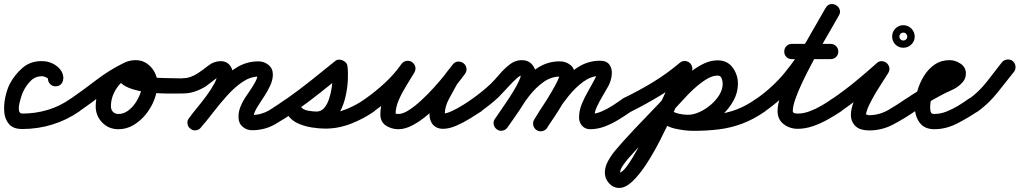

<svg xmlns="http://www.w3.org/2000/svg" viewBox="-41 -594 5018 945"><path d="M271 -207H270Q270 -191 259.5 -180Q249 -169 233 -169Q217 -169 206 -180Q195 -191 195 -207Q195 -209 185.5 -213.5Q176 -218 167 -219Q133 -219 110.5 -196.5Q88 -174 74 -145Q71 -140 65 -122.5Q59 -105 54.5 -84.5Q50 -64 52.5 -49.5Q55 -35 69 -35Q133 -35 193.5 -53Q254 -71 306 -108Q306 -108 306 -108Q306 -108 306 -108Q319 -117 334.5 -114Q350 -111 359 -99Q368 -86 365 -70.5Q362 -55 350 -46Q288 -3 216.5 19Q145 41 69 41Q24 41 3.5 17Q-17 -7 -20 -42.5Q-23 -78 -15 -115Q-7 -152 6 -179Q31 -227 71 -261Q111 -295 169 -293Q192 -293 215.5 -282.5Q239 -272 255 -252.5Q271 -233 271 -207Q271 -207 271 -207Q271 -207 271 -207Z M297 -56Q288 -68 291 -83.5Q294 -99 307 -108Q370 -152 433.5 -200.5Q497 -249 566 -283Q566 -283 566 -283Q566 -283 566 -283Q580 -290 594.5 -285Q609 -280 616 -266Q623 -252 618 -237.5Q613 -223 599 -216Q533 -184 471.5 -136Q410 -88 349 -46Q337 -37 321.5 -40Q306 -43 297 -56ZM616 -265Q623 -251 617.5 -236.5Q612 -222 598 -215Q557 -197 531 -156.5Q505 -116 505 -71Q505 -54 515 -43.5Q525 -33 542 -33Q566 -33 587.5 -48Q609 -63 625 -86.5Q641 -110 650 -135.5Q659 -161 659 -183Q659 -196 650 -209Q641 -222 627 -222Q620 -222 614 -222Q610 -221 610 -221Q611 -222 612.5 -224.5Q614 -227 613 -226Q613 -226 613 -225Q613 -225 613 -225Q613 -224 613.5 -226.5Q614 -229 613 -230Q612 -237 612 -234.5Q612 -232 611 -236Q612 -235 612 -235Q618 -231 629 -227Q638 -224 647.5 -222Q657 -220 667 -219Q714 -211 762.5 -210Q811 -209 859 -208Q859 -208 859 -208Q859 -208 859 -208Q875 -208 886 -197Q897 -186 896 -171Q896 -155 885 -144Q874 -133 859 -134Q844 -134 812 -133.5Q780 -133 740 -135Q700 -137 660.5 -143.5Q621 -150 590 -163Q559 -176 545 -197Q531 -218 543 -251Q543 -251 543 -251Q543 -250 543 -250Q552 -278 576.5 -288Q601 -298 627 -298Q658 -298 682 -281.5Q706 -265 720 -238.5Q734 -212 734 -183Q734 -146 719.5 -106.5Q705 -67 678.5 -33.5Q652 0 617 21Q582 42 542 42Q494 42 462 9Q430 -24 430 -71Q430 -116 447.5 -157.5Q465 -199 495.5 -232Q526 -265 567 -283Q581 -290 595.5 -284.5Q610 -279 616 -265Z M859 -134Q843 -134 832.5 -144.5Q822 -155 822 -171Q822 -187 832.5 -198Q843 -209 859 -209Q879 -209 897 -215.5Q915 -222 932 -233Q958 -250 985 -271.5Q1012 -293 1046 -293Q1072 -293 1088 -275.5Q1104 -258 1104 -233Q1104 -198 1088 -162.5Q1072 -127 1047 -93Q1022 -59 996 -27Q970 5 949 32Q949 32 949 32Q949 32 949 32Q940 45 924.5 47Q909 49 897 40Q884 31 882 15.5Q880 0 889 -12Q904 -33 927.5 -61.5Q951 -90 974 -121Q997 -152 1013 -181Q1029 -210 1029 -233Q1029 -231 1031 -229Q1034 -223 1039 -220Q1043 -218 1046 -218Q1046 -218 1046 -218Q1037 -218 1023 -208Q1009 -198 995 -186.5Q981 -175 972 -169Q946 -153 918 -143.5Q890 -134 859 -134Q859 -134 859 -134Q859 -134 859 -134ZM895 38Q883 28 881.5 12.5Q880 -3 891 -14Q923 -53 960 -100.5Q997 -148 1038.5 -192Q1080 -236 1127.5 -264Q1175 -292 1231 -292Q1259 -292 1280.5 -274.5Q1302 -257 1302 -227Q1302 -202 1289.5 -174Q1277 -146 1259.5 -120Q1242 -94 1229 -73Q1221 -61 1214 -45.5Q1207 -30 1207 -16Q1207 -16 1207 -16Q1207 -16 1207 -16Q1208 -16 1208 -16Q1208 -15 1207.5 -17Q1207 -19 1207 -20Q1206 -24 1203 -26Q1201 -28 1201 -28Q1249 -29 1290 -55Q1331 -81 1369 -108Q1369 -108 1369 -108Q1369 -108 1369 -108Q1382 -117 1397.5 -114Q1413 -111 1422 -99Q1431 -86 1428 -70.5Q1425 -55 1413 -46Q1364 -12 1314 17Q1264 46 1203 47Q1175 48 1154 30.5Q1133 13 1133 -16Q1133 -16 1133 -16Q1133 -16 1133 -16Q1133 -16 1133 -16Q1132 -42 1142 -67.5Q1152 -93 1166 -114Q1174 -126 1188.5 -147Q1203 -168 1215 -190Q1227 -212 1227 -227Q1227 -229 1227 -226.5Q1227 -224 1228 -223Q1229 -220 1231.5 -218.5Q1234 -217 1231 -217Q1191 -217 1151.5 -190Q1112 -163 1075 -121.5Q1038 -80 1005.5 -37.5Q973 5 947 34Q937 46 921.5 47.5Q906 49 895 38Z M1360 -56Q1351 -68 1354 -83.5Q1357 -99 1370 -108Q1431 -151 1490.5 -198.5Q1550 -246 1608 -293Q1616 -300 1626 -300.5Q1636 -301 1645 -297Q1654 -293 1661 -286Q1668 -279 1669 -269Q1673 -239 1671 -199.5Q1669 -160 1660 -120Q1651 -80 1633 -45.5Q1615 -11 1586 9.5Q1557 30 1517 30Q1479 30 1439.5 18Q1400 6 1376 -27Q1366 -43 1370 -57.5Q1374 -72 1385 -80Q1397 -88 1412 -87Q1427 -86 1438 -71Q1448 -56 1471.5 -48.5Q1495 -41 1520 -38.5Q1545 -36 1561 -36Q1613 -36 1664.5 -57Q1716 -78 1757 -108Q1757 -108 1757 -108Q1757 -108 1757 -108Q1770 -117 1785 -114Q1800 -111 1810 -99Q1819 -86 1816 -71Q1813 -56 1801 -46Q1750 -10 1687.5 14.5Q1625 39 1561 39Q1531 39 1495 33.5Q1459 28 1427 14Q1395 0 1376 -27Q1366 -43 1370 -57.5Q1374 -72 1385 -80Q1397 -88 1412 -87Q1427 -86 1438 -71Q1449 -54 1474 -49.5Q1499 -45 1517 -45Q1539 -45 1554 -62Q1569 -79 1578 -105.5Q1587 -132 1591.5 -162Q1596 -192 1596.5 -218.5Q1597 -245 1595 -260Q1594 -269 1606 -269Q1618 -269 1632 -263Q1645 -258 1654 -250Q1663 -242 1656 -236Q1597 -187 1536 -138.5Q1475 -90 1412 -46Q1400 -37 1384.5 -40Q1369 -43 1360 -56Z M1747 -56Q1738 -69 1741 -84Q1744 -99 1757 -108Q1807 -143 1853.5 -186Q1900 -229 1935 -279Q1946 -293 1960.5 -294.5Q1975 -296 1986 -289Q1998 -281 2002.5 -267.5Q2007 -254 1999 -238Q1982 -209 1960 -174Q1938 -139 1922 -102.5Q1906 -66 1906 -32Q1906 -32 1905 -34Q1904 -35 1910.5 -34Q1917 -33 1920 -33Q1942 -33 1971.5 -52Q2001 -71 2033.5 -101Q2066 -131 2096.5 -165Q2127 -199 2150.5 -228.5Q2174 -258 2186 -275Q2197 -290 2212 -290Q2227 -290 2238 -281Q2250 -273 2254 -258.5Q2258 -244 2246 -230Q2236 -217 2225.5 -204.5Q2215 -192 2208 -178Q2208 -178 2208 -179Q2208 -179 2208 -179Q2190 -146 2169 -107.5Q2148 -69 2148 -30Q2148 -27 2148 -27Q2148 -27 2148 -28Q2148 -28 2148 -28Q2151 -22 2147.5 -24Q2144 -26 2140.5 -30.5Q2137 -35 2140 -35Q2157 -35 2185.5 -48.5Q2214 -62 2241.5 -79.5Q2269 -97 2284 -108Q2297 -117 2312.5 -114Q2328 -111 2337 -99Q2346 -86 2343 -70.5Q2340 -55 2328 -46Q2305 -31 2272 -10.5Q2239 10 2204 25Q2169 40 2140 40Q2119 40 2104.5 31.5Q2090 23 2082 8Q2082 8 2082 8Q2082 7 2082 7Q2073 -9 2073 -30Q2073 -80 2096 -126Q2119 -172 2142 -215Q2142 -215 2142 -215Q2142 -216 2142 -216Q2152 -232 2164 -247Q2176 -262 2188 -276Q2199 -291 2214 -291Q2229 -291 2240 -283Q2251 -275 2254.5 -260.5Q2258 -246 2248 -231Q2230 -206 2201.5 -171Q2173 -136 2138 -99Q2103 -62 2065.5 -30Q2028 2 1990.5 22Q1953 42 1920 42Q1886 42 1858.5 24Q1831 6 1831 -32Q1831 -74 1848 -116.5Q1865 -159 1889 -199Q1913 -239 1933 -276Q1942 -291 1957 -292Q1972 -293 1984 -285Q1996 -278 2001.5 -264Q2007 -250 1997 -235Q1957 -180 1906 -132.5Q1855 -85 1799 -46Q1786 -37 1771 -40Q1756 -43 1747 -56Z M2274 -56Q2265 -68 2268 -83.5Q2271 -99 2284 -108Q2332 -142 2374 -181Q2394 -201 2417.5 -228.5Q2441 -256 2468 -277Q2495 -298 2527 -298Q2559 -298 2578 -276.5Q2597 -255 2597 -224Q2597 -200 2581 -164.5Q2565 -129 2541.5 -91.5Q2518 -54 2494.5 -20.5Q2471 13 2457 33Q2457 33 2457 33Q2457 33 2457 33Q2448 46 2432.5 49Q2417 52 2405 43Q2392 34 2389 18.5Q2386 3 2395 -9Q2403 -21 2418 -42.5Q2433 -64 2451 -90.5Q2469 -117 2485 -143.5Q2501 -170 2511.5 -191.5Q2522 -213 2522 -224Q2522 -225 2521 -226.5Q2520 -228 2525 -224Q2526 -223 2527 -223Q2519 -223 2502.5 -208.5Q2486 -194 2467.5 -174Q2449 -154 2433 -137Q2417 -120 2411 -114Q2372 -78 2326 -46Q2314 -37 2298.5 -40Q2283 -43 2274 -56ZM2457 33Q2448 46 2432.5 49Q2417 52 2405 43Q2392 34 2389 18.5Q2386 3 2395 -9Q2424 -50 2456 -98.5Q2488 -147 2526.5 -191.5Q2565 -236 2611.5 -264Q2658 -292 2714 -292Q2744 -292 2766 -274.5Q2788 -257 2788 -225Q2788 -202 2772.5 -167Q2757 -132 2734 -93Q2711 -54 2688.5 -20Q2666 14 2652 34Q2652 34 2652 34Q2652 34 2652 34Q2644 47 2629 50.5Q2614 54 2601 45Q2588 37 2584.5 22Q2581 7 2590 -6Q2597 -17 2611.5 -40Q2626 -63 2643.5 -91.5Q2661 -120 2677 -147.5Q2693 -175 2703 -196Q2713 -217 2713 -225Q2713 -224 2714 -223Q2714 -222 2715 -220Q2719 -214 2717 -215.5Q2715 -217 2714 -217Q2672 -217 2634.5 -190.5Q2597 -164 2565 -123.5Q2533 -83 2506 -40.5Q2479 2 2457 33Q2457 33 2457 33Q2457 33 2457 33ZM2653 34Q2645 47 2630 51Q2615 55 2601 47Q2588 39 2584 24Q2580 9 2588 -5Q2612 -45 2644.5 -94Q2677 -143 2717 -188.5Q2757 -234 2804 -263.5Q2851 -293 2904 -295Q2943 -297 2958 -276.5Q2973 -256 2970 -226Q2967 -196 2953 -170Q2941 -148 2925 -121.5Q2909 -95 2896.5 -68Q2884 -41 2884 -16Q2884 -19 2881 -23Q2874 -32 2865 -32Q2864 -32 2864 -33Q2891 -33 2920 -45.5Q2949 -58 2976 -75.5Q3003 -93 3024 -108Q3024 -108 3024 -108Q3024 -108 3024 -108Q3037 -117 3052 -114Q3067 -111 3076 -98Q3085 -85 3082 -70Q3079 -55 3066 -46Q3038 -26 3004.5 -5.5Q2971 15 2935.5 28.5Q2900 42 2864 42Q2839 42 2824 25Q2809 8 2809 -16Q2809 -49 2822.5 -82Q2836 -115 2854 -146Q2872 -177 2887 -206Q2893 -217 2896 -226Q2897 -228 2896.5 -231.5Q2896 -235 2898 -233Q2900 -230 2904 -225Q2908 -220 2906 -220Q2867 -219 2829 -191Q2791 -163 2757.5 -121.5Q2724 -80 2697 -38Q2670 4 2653 34Q2653 34 2653 34Q2653 34 2653 34Z M3011 -60Q3005 -74 3009.5 -89Q3014 -104 3028 -111Q3103 -147 3172 -189Q3241 -231 3305 -285Q3305 -285 3305 -285Q3305 -285 3305 -285Q3317 -295 3332.5 -293.5Q3348 -292 3358 -280Q3368 -268 3366.5 -252.5Q3365 -237 3353 -227Q3286 -171 3213 -126.5Q3140 -82 3062 -43Q3048 -37 3033 -41.5Q3018 -46 3011 -60ZM3295 -272Q3302 -286 3316.5 -291.5Q3331 -297 3345 -290Q3359 -283 3364.5 -268.5Q3370 -254 3363 -240Q3348 -209 3325 -155.5Q3302 -102 3272.5 -37.5Q3243 27 3210 92Q3177 157 3142 211Q3107 265 3072.5 298Q3038 331 3007 331Q2977 331 2956.5 308Q2936 285 2936 256Q2936 228 2951 200Q2966 172 2986.5 147.5Q3007 123 3025 103Q3082 40 3141.5 -21Q3201 -82 3258 -145Q3279 -168 3305.5 -194Q3332 -220 3362.5 -243.5Q3393 -267 3425.5 -282Q3458 -297 3491 -297Q3539 -297 3565 -261.5Q3591 -226 3591 -182Q3591 -138 3568.5 -97.5Q3546 -57 3509.5 -24.5Q3473 8 3430 27Q3387 46 3346 46Q3322 46 3294.5 40.5Q3267 35 3241.5 23.5Q3216 12 3199 -6Q3189 -17 3189.5 -32.5Q3190 -48 3202 -59Q3213 -69 3228.5 -68.5Q3244 -68 3255 -56Q3264 -47 3280.5 -40.5Q3297 -34 3315 -31.5Q3333 -29 3346 -29Q3371 -29 3400.5 -42Q3430 -55 3456.5 -77.5Q3483 -100 3499.5 -127Q3516 -154 3516 -182Q3516 -194 3511 -208Q3506 -222 3491 -222Q3468 -222 3443 -208Q3418 -194 3393.5 -173.5Q3369 -153 3348 -131.5Q3327 -110 3314 -95Q3257 -32 3197.5 29Q3138 90 3081 153Q3071 164 3054.5 182.5Q3038 201 3024.5 221Q3011 241 3011 256Q3011 256 3009 256Q3006 256 3007 256Q3021 256 3044.5 224Q3068 192 3096.5 140.5Q3125 89 3155 28Q3185 -33 3213 -93Q3241 -153 3262.5 -200.5Q3284 -248 3295 -272Q3295 -272 3295 -272Q3295 -272 3295 -272ZM3201 -58Q3212 -69 3227.5 -68.5Q3243 -68 3254 -57Q3274 -36 3310 -30.5Q3346 -25 3373 -25Q3433 -25 3484.5 -31Q3536 -37 3584 -55Q3632 -73 3681 -108Q3694 -117 3709.5 -114Q3725 -111 3734 -99Q3743 -86 3740 -70.5Q3737 -55 3725 -46Q3669 -7 3613.5 14Q3558 35 3499 42.5Q3440 50 3373 50Q3329 50 3281 39Q3233 28 3200 -5Q3189 -16 3189.5 -31.5Q3190 -47 3201 -58Z M3724 -46Q3712 -37 3696.5 -40Q3681 -43 3672 -56Q3663 -68 3666 -83.5Q3669 -99 3682 -108Q3763 -165 3821.5 -236.5Q3880 -308 3927.5 -389Q3975 -470 4022 -554Q4032 -571 4046.5 -573.5Q4061 -576 4073 -569Q4086 -562 4091.5 -548Q4097 -534 4088 -518Q4076 -498 4055.5 -462Q4035 -426 4009 -380.5Q3983 -335 3957 -286Q3931 -237 3909 -191Q3887 -145 3874 -107.5Q3861 -70 3861 -48Q3861 -39 3869.5 -37Q3878 -35 3885 -35Q3914 -35 3944.5 -46.5Q3975 -58 4004 -75Q4033 -92 4055 -108Q4055 -108 4055 -108Q4055 -108 4055 -108Q4068 -117 4083.5 -114Q4099 -111 4108 -99Q4117 -86 4114 -70.5Q4111 -55 4099 -46Q4069 -26 4033.5 -6Q3998 14 3960 27Q3922 40 3885 40Q3846 40 3816 17Q3786 -6 3786 -48Q3786 -82 3804.5 -134Q3823 -186 3852.5 -246.5Q3882 -307 3915 -366.5Q3948 -426 3977 -475.5Q4006 -525 4022 -554Q4032 -571 4046.5 -573.5Q4061 -576 4073 -569Q4086 -562 4091.5 -548Q4097 -534 4088 -518Q4037 -428 3986.5 -342.5Q3936 -257 3873.5 -182Q3811 -107 3724 -46Q3724 -46 3724 -46Q3724 -46 3724 -46ZM3856 -303Q3840 -303 3829.5 -313.5Q3819 -324 3819 -340Q3819 -356 3829.5 -367Q3840 -378 3856 -378Q3904 -378 3951.5 -378Q3999 -378 4047 -378Q4047 -378 4047 -378Q4047 -378 4047 -378Q4063 -378 4074 -367Q4085 -356 4085 -340Q4085 -324 4074 -313.5Q4063 -303 4047 -303Q3999 -303 3951.5 -303Q3904 -303 3856 -303Q3856 -303 3856 -303Q3856 -303 3856 -303Z M4098 -46Q4086 -37 4070.5 -40Q4055 -43 4046 -56Q4037 -68 4040 -83.5Q4043 -99 4056 -108Q4113 -147 4168 -192Q4223 -237 4274 -283Q4286 -294 4299.5 -293Q4313 -292 4323 -284Q4333 -275 4336 -262Q4339 -249 4331 -235Q4311 -203 4290.5 -171.5Q4270 -140 4252 -107Q4244 -92 4236.5 -76.5Q4229 -61 4224 -44Q4223 -40 4221.5 -33.5Q4220 -27 4220 -29Q4222 -32 4227 -29.5Q4232 -27 4236 -27Q4287 -27 4332.5 -53.5Q4378 -80 4418 -108Q4418 -108 4418 -108Q4418 -108 4418 -108Q4431 -117 4446.5 -114Q4462 -111 4471 -99Q4480 -86 4477 -70.5Q4474 -55 4462 -46Q4411 -11 4355.5 18.5Q4300 48 4236 48Q4216 48 4197 42.5Q4178 37 4164 21Q4146 -1 4147 -31Q4148 -61 4161.5 -94.5Q4175 -128 4194.5 -161.5Q4214 -195 4234 -224.5Q4254 -254 4267 -275Q4275 -288 4289.5 -286.5Q4304 -285 4316 -275Q4328 -266 4332 -252Q4336 -238 4324 -227Q4271 -179 4214 -133Q4157 -87 4098 -46Q4098 -46 4098 -46Q4098 -46 4098 -46ZM4403 -433Q4393 -433 4388 -423Q4386 -420 4386 -417Q4386 -416 4386 -414Q4386 -414 4386 -412Q4386 -402 4396 -397Q4399 -395 4402 -395Q4403 -395 4405 -395Q4407 -395 4408 -395Q4411 -395 4414 -397Q4424 -402 4424 -412Q4424 -413 4425 -414Q4425 -416 4424 -417Q4424 -420 4422 -423Q4417 -433 4407 -433Q4406 -433 4405 -434Q4405 -433 4403 -433ZM4350 -414Q4350 -437 4366 -453.5Q4382 -470 4405 -470Q4428 -470 4444.5 -453.5Q4461 -437 4461 -414Q4461 -391 4444.5 -375Q4428 -359 4405 -359Q4382 -359 4366 -375Q4350 -391 4350 -414Z M4461 -46Q4449 -37 4433.5 -40Q4418 -43 4409 -56Q4400 -68 4403 -83.5Q4406 -99 4419 -108Q4468 -142 4519.5 -170Q4571 -198 4623 -226Q4631 -231 4636 -234Q4639 -236 4639 -236Q4638 -234 4638 -232Q4638 -239 4638.5 -232Q4639 -225 4639 -224Q4641 -220 4639.5 -221.5Q4638 -223 4633 -223Q4609 -223 4591 -206Q4573 -189 4561 -163.5Q4549 -138 4543 -111.5Q4537 -85 4537 -66Q4537 -53 4540 -43Q4543 -33 4558 -33Q4587 -33 4617.5 -45Q4648 -57 4676.5 -74.5Q4705 -92 4727 -108Q4740 -117 4755.5 -114Q4771 -111 4780 -99Q4789 -86 4786 -70.5Q4783 -55 4771 -46Q4726 -15 4670.5 13.5Q4615 42 4558 42Q4510 42 4486 10.5Q4462 -21 4462 -66Q4462 -102 4473 -142.5Q4484 -183 4505.5 -218.5Q4527 -254 4559 -276Q4591 -298 4633 -298Q4661 -298 4687 -280.5Q4713 -263 4713 -232Q4713 -204 4692 -184Q4672 -163 4641 -149.5Q4610 -136 4585 -122Q4553 -105 4522 -86Q4491 -67 4461 -46Q4461 -46 4461 -46Q4461 -46 4461 -46Z M4771 -45Q4758 -36 4742.5 -38.5Q4727 -41 4718 -54Q4709 -67 4712 -82Q4715 -97 4727 -106Q4777 -142 4815 -190.5Q4853 -239 4890 -287Q4890 -287 4890 -287Q4890 -287 4890 -287Q4900 -299 4915.5 -301Q4931 -303 4943 -294Q4955 -284 4957 -268.5Q4959 -253 4950 -241Q4909 -189 4867 -136.5Q4825 -84 4771 -45Q4771 -45 4771 -45Q4771 -45 4771 -45Z"/></svg>

Font: FRB American Cursive Guidelines Extrabold
Style: Bold Italic
Weight: 800
Italic angle: -25°
Version: Version 2.0;Modular Font Editor K font №1